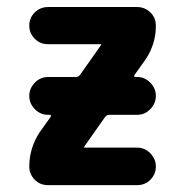

<svg xmlns="http://www.w3.org/2000/svg" viewBox="-20 -540 540 560"><path d="M286.1 -198.2 225.6 -112.3V-111.3L224.6 -110.4Q224.6 -109.4 225.6 -109.4H379.9Q402.3 -109.4 418.5 -92.8Q434.6 -76.2 434.6 -54.2Q434.6 -32.2 418.9 -16.1Q403.3 0 379.9 0H120.1Q96.7 0 81.1 -16.1Q65.4 -32.2 65.4 -53.7Q65.4 -108.4 95.7 -154.3L127 -198.2Q131.8 -205.1 124 -205.1H120.1Q97.7 -205.1 81.5 -221.7Q65.4 -238.3 65.4 -260.3Q65.4 -282.2 81.5 -298.8Q97.7 -315.4 120.1 -315.4H201.2Q209 -315.4 213.9 -322.3L274.4 -408.2V-409.2L275.4 -410.2Q275.4 -411.1 274.4 -411.1H120.1Q96.7 -411.1 81.1 -427.2Q65.4 -443.4 65.4 -464.8Q65.4 -488.3 81.5 -503.9Q97.7 -519.5 120.1 -519.5H379.9Q402.3 -519.5 418.5 -503.9Q434.6 -488.3 434.6 -464.8Q434.6 -411.1 404.3 -366.2L373 -322.3Q368.2 -315.4 376 -315.4H379.9Q402.3 -315.4 418.5 -298.8Q434.6 -282.2 434.6 -260.3Q434.6 -238.3 418.5 -221.7Q402.3 -205.1 379.9 -205.1H298.8Q291 -205.1 286.1 -198.2Z"/></svg>

Font: Rounded Mgen+ 1m bold
Style: Bold
Weight: 700
Designer: [Source Han Sans]
Ryoko NISHIZUKA  (kana & ideographs); Paul D. Hunt (Latin, Greek & Cyrillic); Wenlong ZHANG  (bopomofo
Version: Version 1.059.20150602